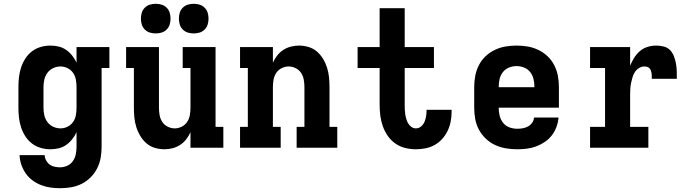

<svg xmlns="http://www.w3.org/2000/svg" viewBox="-20 -778 3640 1011"><path d="M296 213Q271 213 245.5 209.5Q220 206 196 196.5Q172 187 151 171.5Q130 156 115.5 135Q101 114 92.5 89.5Q84 65 83 39H215Q216 54 223 67Q230 80 241.5 88.5Q253 97 267.5 100Q282 103 296 103Q316 103 334.5 94.5Q353 86 364 70Q375 54 379 34.5Q383 15 383 -5V-82Q374 -62 360 -44.5Q346 -27 328 -14.5Q310 -2 288.5 3Q267 8 245 8Q219 8 193.5 0.5Q168 -7 147.5 -23Q127 -39 113 -61Q99 -83 91 -107.5Q83 -132 80 -158Q77 -184 77 -210V-320Q77 -346 80 -372Q83 -398 91 -422.5Q99 -447 113 -469Q127 -491 147.5 -507Q168 -523 193.5 -530.5Q219 -538 245 -538Q267 -538 288.5 -533Q310 -528 328 -515.5Q346 -503 360 -485.5Q374 -468 383 -448V-530H556V-420H515V-5Q515 24 510 53Q505 82 491.5 108.5Q478 135 457 156Q436 177 410 190Q384 203 355 208Q326 213 296 213ZM299 -102Q318 -102 336 -111Q354 -120 365 -136Q376 -152 379.5 -171.5Q383 -191 383 -210V-320Q383 -339 379.5 -358.5Q376 -378 365 -394Q354 -410 336 -419Q318 -428 299 -428Q279 -428 260.5 -419.5Q242 -411 230 -395Q218 -379 213.5 -359.5Q209 -340 209 -320V-210Q209 -190 213.5 -170.5Q218 -151 230 -135Q242 -119 260.5 -110.5Q279 -102 299 -102Z M846 8Q820 8 795 0.5Q770 -7 751 -23.5Q732 -40 718.5 -62.5Q705 -85 697.5 -109.5Q690 -134 687.5 -159Q685 -184 685 -210V-420H644V-530H817V-210Q817 -191 820.5 -171.5Q824 -152 834.5 -136Q845 -120 863 -111Q881 -102 900 -102Q919 -102 937 -111Q955 -120 965.5 -136Q976 -152 979.5 -171.5Q983 -191 983 -210V-420H942V-530H1115V-110H1156V0H983V-82Q974 -62 960.5 -44.5Q947 -27 928.5 -15Q910 -3 888.5 2.5Q867 8 846 8ZM1000 -602Q984 -602 969 -606.5Q954 -611 942.5 -622.5Q931 -634 926.5 -649Q922 -664 922 -680Q922 -696 926.5 -711Q931 -726 942.5 -737.5Q954 -749 969 -753.5Q984 -758 1000 -758Q1016 -758 1031 -753.5Q1046 -749 1057.5 -737.5Q1069 -726 1073.5 -711Q1078 -696 1078 -680Q1078 -664 1073.5 -649Q1069 -634 1057.5 -622.5Q1046 -611 1031 -606.5Q1016 -602 1000 -602ZM800 -602Q784 -602 769 -606.5Q754 -611 742.5 -622.5Q731 -634 726.5 -649Q722 -664 722 -680Q722 -696 726.5 -711Q731 -726 742.5 -737.5Q754 -749 769 -753.5Q784 -758 800 -758Q816 -758 831 -753.5Q846 -749 857.5 -737.5Q869 -726 873.5 -711Q878 -696 878 -680Q878 -664 873.5 -649Q869 -634 857.5 -622.5Q846 -611 831 -606.5Q816 -602 800 -602Z M1244 0V-110H1285V-420H1244V-530H1417V-448Q1426 -468 1439.5 -485.5Q1453 -503 1471.5 -515Q1490 -527 1511.5 -532.5Q1533 -538 1554 -538Q1580 -538 1605 -530.5Q1630 -523 1649 -506.5Q1668 -490 1681.5 -467.5Q1695 -445 1702.5 -420.5Q1710 -396 1712.5 -371Q1715 -346 1715 -320V-110H1756V0H1542V-110H1583V-320Q1583 -339 1579.5 -358.5Q1576 -378 1565.5 -394Q1555 -410 1537 -419Q1519 -428 1500 -428Q1481 -428 1463 -419Q1445 -410 1434.5 -394Q1424 -378 1420.5 -358.5Q1417 -339 1417 -320V-110H1458V0Z M2170 8Q2141 8 2113 1Q2085 -6 2061.5 -22.5Q2038 -39 2021.5 -63Q2005 -87 1995.5 -114Q1986 -141 1982.5 -169.5Q1979 -198 1979 -226V-420H1863V-530H1979V-735H2111V-530H2265V-420H2111V-226Q2111 -214 2111.5 -201Q2112 -188 2114 -175.5Q2116 -163 2119.5 -151Q2123 -139 2129.5 -128Q2136 -117 2146.5 -109.5Q2157 -102 2170 -102Q2185 -102 2197 -112Q2209 -122 2215 -136Q2221 -150 2223.5 -165Q2226 -180 2226 -195Q2226 -196 2226 -197.5Q2226 -199 2226 -200H2358Q2358 -198 2358 -195Q2358 -192 2358 -189Q2358 -163 2353 -137.5Q2348 -112 2337 -89Q2326 -66 2308.5 -46.5Q2291 -27 2268.5 -14.5Q2246 -2 2220.5 3Q2195 8 2170 8Z M2703 8Q2673 8 2643.5 3Q2614 -2 2587 -14.5Q2560 -27 2538 -48Q2516 -69 2502 -95Q2488 -121 2482.5 -150.5Q2477 -180 2477 -210V-320Q2477 -350 2482.5 -379Q2488 -408 2501.5 -434.5Q2515 -461 2536.5 -481.5Q2558 -502 2585 -515Q2612 -528 2641 -533Q2670 -538 2700 -538Q2730 -538 2759 -533Q2788 -528 2815 -515Q2842 -502 2863.5 -481.5Q2885 -461 2898.5 -434.5Q2912 -408 2917.5 -379Q2923 -350 2923 -320V-211H2606V-210Q2606 -189 2611 -168.5Q2616 -148 2629 -131.5Q2642 -115 2662 -107.5Q2682 -100 2703 -100Q2718 -100 2732.5 -102.5Q2747 -105 2760 -112Q2773 -119 2782 -131.5Q2791 -144 2792 -159H2921Q2919 -134 2910 -109.5Q2901 -85 2885.5 -65Q2870 -45 2848.5 -30.5Q2827 -16 2803 -7Q2779 2 2753.5 5Q2728 8 2703 8ZM2606 -319H2794V-320Q2794 -341 2789.5 -361Q2785 -381 2772.5 -397.5Q2760 -414 2740.5 -422Q2721 -430 2700 -430Q2679 -430 2659.5 -422Q2640 -414 2627.5 -397.5Q2615 -381 2610.5 -361Q2606 -341 2606 -320Z M3087 0V-110H3166V-420H3087V-530H3298V-432Q3307 -454 3319.5 -474Q3332 -494 3349.5 -509Q3367 -524 3389.5 -531Q3412 -538 3436 -538Q3455 -538 3475 -533Q3495 -528 3508.5 -514Q3522 -500 3529 -481Q3536 -462 3539.5 -442.5Q3543 -423 3543.5 -403Q3544 -383 3544 -363H3412Q3412 -370 3412 -377.5Q3412 -385 3411 -392Q3410 -399 3407.5 -406Q3405 -413 3400 -418.5Q3395 -424 3387.5 -426Q3380 -428 3373 -428Q3358 -428 3344.5 -419.5Q3331 -411 3323 -398.5Q3315 -386 3310.5 -371Q3306 -356 3303 -341Q3300 -326 3299 -311Q3298 -296 3298 -281V-110H3394V0Z"/></svg>

Font: Iosevka Slab XBdEx
Style: Regular
Weight: 800
Width: 7
Monospace: yes
Designer: Belleve Invis
Foundry: Belleve Invis
Version: Version 11.1.0; ttfautohint (v1.8.3)